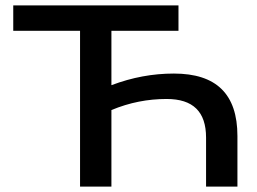

<svg xmlns="http://www.w3.org/2000/svg" viewBox="-20 -690 952 710"><path d="M640 -670H29V-576H276V0H392V-283C459 -311 527 -324 596 -324C694 -324 742 -277 742 -181V0H858V-187C858 -342 780 -418 623 -418C545 -418 469 -404 392 -375V-576H640Z"/></svg>

Font: LT Wave Medium
Style: Regular
Weight: 500
Designer: Daniel Lyons
Version: Version 2.5 (Glyphs App)